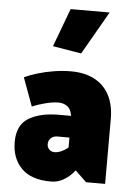

<svg xmlns="http://www.w3.org/2000/svg" viewBox="-55 -829 620 883"><g transform="rotate(5 254.5 -388.0)"><path d="M184 -159Q184 -176 195.5 -187Q207 -198 225 -198H281V-152Q265 -139 249 -132Q233 -125 217 -125Q208 -125 200.5 -129.5Q193 -134 188.5 -141.5Q184 -149 184 -159ZM96 -325Q124 -337 158 -345.5Q192 -354 217 -354Q240 -354 257 -342Q274 -330 279 -303L280 -298H222Q138 -298 85 -266.5Q32 -235 32 -156Q32 -81 77 -35Q122 11 214 11Q245 11 272.5 -5Q300 -21 323 -50L375 0H463V-300Q463 -362 440.5 -407Q418 -452 373 -477Q328 -502 262 -502Q222 -502 182.5 -495.5Q143 -489 108.5 -478.5Q74 -468 48 -456ZM301 -588 415 -787H235L169 -610Z"/></g></svg>

Font: Catamaran Thin Black
Style: Regular
Weight: 900
Version: Version 2.000